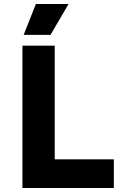

<svg xmlns="http://www.w3.org/2000/svg" viewBox="-20 -938 640 958"><path d="M92 0V-710H253V-143H548V0ZM98 -764 159 -918H322L232 -764Z"/></svg>

Font: Geist Mono ExtraBold
Style: Regular
Weight: 800
Monospace: yes
Designer: Basement.studio, Andrés Briganti, Mateo Zaragoza
Foundry: Basement.studio, Vercel, Andrés Briganti, Guido Ferreyra, Mateo Zaragoza
Version: Version 1.500; ttfautohint (v1.8.4.7-5d5b)